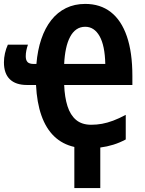

<svg xmlns="http://www.w3.org/2000/svg" viewBox="-21 -745 736 976"><path d="M412.1 -725.1Q488.8 -725.1 542.2 -683.6Q595.7 -642.1 623.8 -560.5Q651.9 -479 651.9 -358.9V-313H305.2Q307.6 -251 322 -205.6Q336.4 -160.2 365.7 -135.5Q395 -110.8 442.9 -110.8Q470.7 -110.8 497.6 -115.7Q524.4 -120.6 554 -131.6Q583.5 -142.6 618.2 -161.1V-36.1Q587.4 -19.5 555.2 -9.5Q522.9 0.5 488.8 4.9V210.9H356.9V2Q296.4 -11.7 254.6 -51.8Q212.9 -91.8 189.7 -157.5Q166.5 -223.1 162.1 -313H116.2Q59.1 -313 29.1 -342Q-1 -371.1 -1 -428.2Q-1 -450.7 4.2 -473.9Q9.3 -497.1 19 -518.1H121.1Q115.7 -502.4 112.8 -487.8Q109.9 -473.1 109.9 -459Q109.9 -439 119.1 -429.4Q128.4 -419.9 150.9 -419.9H164.1Q169.9 -490.2 189 -546.4Q208 -602.5 239.5 -642.6Q271 -682.6 314.5 -703.9Q357.9 -725.1 412.1 -725.1ZM412.1 -608.9Q386.7 -608.9 367.4 -595.5Q348.1 -582 335 -556.9Q321.8 -531.7 314.5 -497.1Q307.1 -462.4 305.2 -419.9H514.2Q512.2 -513.7 485.1 -561.3Q458 -608.9 412.1 -608.9Z"/></svg>

Font: Open Sans Condensed
Style: Regular
Weight: 400
Width: 3
Designer: Monotype Design Team
Foundry: Monotype Imaging Inc.
Version: Version 3.000